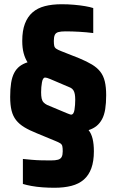

<svg xmlns="http://www.w3.org/2000/svg" viewBox="-20 -716 549 906"><path d="M237 170Q209 170 181 168Q153 166 128.5 161.5Q104 157 88 152V34Q108 36 130 38Q152 40 174.5 40.5Q197 41 220 41Q242 41 254 37.5Q266 34 271 24.5Q276 15 276 -2Q276 -18 274 -26.5Q272 -35 264 -40Q256 -45 241 -51L154 -87Q119 -101 95 -115.5Q71 -130 56 -149Q41 -168 34.5 -194.5Q28 -221 28 -259Q28 -297 32.5 -325Q37 -353 47 -372Q57 -391 72.5 -403Q88 -415 110 -422Q98 -441 91.5 -465.5Q85 -490 85 -523Q85 -571 97.5 -604Q110 -637 133.5 -657.5Q157 -678 191.5 -687Q226 -696 271 -696Q301 -696 329.5 -693.5Q358 -691 381.5 -687Q405 -683 420 -678V-560Q389 -564 355 -566Q321 -568 289 -568Q267 -568 255 -564.5Q243 -561 238.5 -551Q234 -541 234 -523Q234 -508 236 -499.5Q238 -491 245.5 -486Q253 -481 268 -475L354 -441Q390 -426 414 -411.5Q438 -397 453 -378Q468 -359 474.5 -332Q481 -305 481 -267Q481 -229 476.5 -201Q472 -173 461.5 -153.5Q451 -134 435.5 -121.5Q420 -109 398 -102Q411 -86 417 -61Q423 -36 423 -2Q423 45 411 78Q399 111 375.5 131.5Q352 152 317 161Q282 170 237 170ZM174 -281Q174 -263 176.5 -251.5Q179 -240 185.5 -233Q192 -226 202 -221L295 -182Q303 -179 308 -177Q313 -175 315 -175Q328 -175 331.5 -198Q335 -221 335 -245Q335 -260 333 -271.5Q331 -283 326 -290.5Q321 -298 313 -302L217 -343Q208 -347 202 -348.5Q196 -350 193 -350Q182 -350 178 -327.5Q174 -305 174 -281Z"/></svg>

Font: Saira Condensed ExtraBold
Style: Regular
Weight: 800
Width: 3
Designer: Hector Gatti with collaboration of the Omnibus-Type team
Foundry: Omnibus-Type
Version: Version 1.101